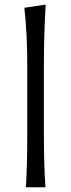

<svg xmlns="http://www.w3.org/2000/svg" viewBox="-20 -794 300 814"><path d="M90 0H172.6Q168.9 -57.6 167.5 -111.1Q166.1 -164.6 166.1 -228.7V-515.4Q166.1 -583.6 168 -647.3Q169.9 -710.9 173.7 -774.5L83.2 -761.1Q89.8 -703.3 92.7 -642.3Q95.6 -581.3 95.6 -515.4V-228.7Q95.6 -164.6 94.4 -111.1Q93.1 -57.6 90 0Z"/></svg>

Font: Pinar-VF
Style: Regular
Weight: 300
Designer: Amin Abedi
Version: Version 3.0